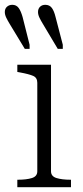

<svg xmlns="http://www.w3.org/2000/svg" viewBox="-37 -778 345 798"><path d="M194 -707 224 -592V-575H203L141 -679Q133 -692 127 -704.5Q121 -717 121 -728Q121 -742 129.5 -750Q138 -758 151 -758Q169 -758 178.5 -745Q188 -732 194 -707ZM57 -707 86 -592V-575H66L3 -679Q-5 -692 -11 -704.5Q-17 -717 -17 -728Q-17 -742 -8 -750Q1 -758 14 -758Q31 -758 40.5 -745Q50 -732 57 -707ZM175 -509V-66Q175 -45 198 -38Q221 -31 256 -31H258V0H35V-31H37Q73 -31 95.5 -38Q118 -45 118 -66V-434Q118 -455 101 -462.5Q84 -470 46 -477L35 -479V-509Z"/></svg>

Font: Roboto Serif 36pt ExtraLight
Style: Regular
Weight: 250
Designer: Greg Gazdowicz
Foundry: Commercial Type
Version: Version 1.008